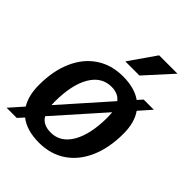

<svg xmlns="http://www.w3.org/2000/svg" viewBox="-247 -897 1028 1028"><g transform="rotate(45 267.0 -383.0)"><path d="M477 -481Q514 -429 514 -344Q514 -237 479 -157Q444 -77 379.5 -33.5Q315 10 228 10Q135 10 80 -33L50 0H-27L41 -77Q9 -129 9 -209Q9 -316 44 -395Q79 -474 143.5 -517Q208 -560 295 -560Q383 -560 436 -522L461 -550H538ZM133 -180 367 -444Q342 -477 291 -477Q216 -477 174 -404.5Q132 -332 132 -204Q132 -188 133 -180ZM390 -383 151 -114Q174 -73 234 -73Q308 -73 350 -146Q392 -219 392 -347Q392 -361 390 -383ZM352 -776H491L354 -625H247Z"/></g></svg>

Font: Krub SemiBold
Style: Italic
Weight: 600
Italic angle: -8°
Designer: Ekaluck Peanpanawate
Foundry: Cadson Demak Co.,Ltd.
Version: Version 1.000; ttfautohint (v1.6)